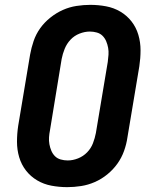

<svg xmlns="http://www.w3.org/2000/svg" viewBox="-20 -763 640 791"><path d="M257 8Q224 8 192 2Q160 -4 133 -20Q106 -36 87 -60.5Q68 -85 59 -115.5Q50 -146 50 -179Q50 -212 55 -245L104 -538Q109 -566 118.5 -594Q128 -622 145.5 -646.5Q163 -671 187.5 -690.5Q212 -710 239 -722Q266 -734 295 -738.5Q324 -743 352 -743Q385 -743 417 -737Q449 -731 476 -715Q503 -699 522 -674.5Q541 -650 550 -619.5Q559 -589 559 -556Q559 -523 554 -490L505 -197Q501 -169 491 -141Q481 -113 463.5 -88.5Q446 -64 422 -44.5Q398 -25 370.5 -13Q343 -1 314 3.5Q285 8 257 8ZM259 -102Q280 -102 301.5 -110.5Q323 -119 339 -135.5Q355 -152 363 -173Q371 -194 375 -215L424 -508Q426 -523 427 -537.5Q428 -552 425.5 -566Q423 -580 417.5 -593Q412 -606 402.5 -615.5Q393 -625 379 -629Q365 -633 350 -633Q329 -633 307.5 -624.5Q286 -616 270.5 -599.5Q255 -583 246.5 -562Q238 -541 234 -520L186 -227Q183 -212 182 -197.5Q181 -183 183.5 -169Q186 -155 191.5 -142Q197 -129 206.5 -119.5Q216 -110 230 -106Q244 -102 259 -102Z"/></svg>

Font: Iosevka SS04 XBd Ex Obl
Style: Regular
Weight: 800
Width: 7
Italic angle: -9°
Monospace: yes
Designer: Belleve Invis
Foundry: Belleve Invis
Version: Version 19.0.0; ttfautohint (v1.8.4)